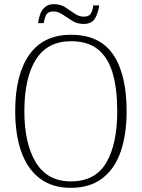

<svg xmlns="http://www.w3.org/2000/svg" viewBox="-20 -892 682 922"><path d="M320 10Q231 10 171.5 -35Q112 -80 82.5 -162.5Q53 -245 53 -359Q53 -533 120.5 -629Q188 -725 321 -725Q459 -725 523.5 -630Q588 -535 588 -358Q588 -245 559 -162.5Q530 -80 470.5 -35Q411 10 320 10ZM320 -21Q438 -21 490.5 -111Q543 -201 543 -358Q543 -464 521.5 -539Q500 -614 451.5 -654Q403 -694 321 -694Q207 -694 152 -605.5Q97 -517 97 -358Q97 -202 152.5 -111.5Q208 -21 320 -21ZM381 -777Q351 -777 327 -792Q303 -807 281 -822Q259 -837 236 -837Q210 -837 201.5 -819.5Q193 -802 190 -781H163Q165 -801 172.5 -822.5Q180 -844 196 -858Q212 -872 239 -872Q270 -872 293.5 -857Q317 -842 338 -827Q359 -812 383 -812Q408 -812 417 -828.5Q426 -845 428 -866H456Q453 -834 437.5 -805.5Q422 -777 381 -777Z"/></svg>

Font: Noto Serif Khmer SemiCondensed ExtraLight
Style: Regular
Weight: 200
Width: 4
Designer: Danh Hong and the Monotype Design Team
Foundry: Monotype Imaging Inc.
Version: Version 2.004; ttfautohint (v1.8.4.7-5d5b)